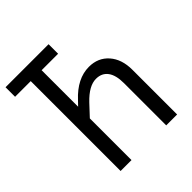

<svg xmlns="http://www.w3.org/2000/svg" viewBox="-199 -864 997 997"><g transform="rotate(-45 300.0 -365.0)"><path d="M115 0V-660H0V-730H316V-660H195V-392L219 -417Q295 -499 381 -499Q448 -499 489 -452.5Q530 -406 530 -328V0H450V-310Q450 -369 427.5 -399Q405 -429 363 -429Q311 -429 252 -367L195 -306V0Z"/></g></svg>

Font: Pitagon Sans Mono Light
Style: Regular
Weight: 300
Monospace: yes
Designer: Travis Tran
Foundry: Pitagon
Version: Version 1.001; ttfautohint (v1.8.4.7-5d5b);gftools[0.9.26]